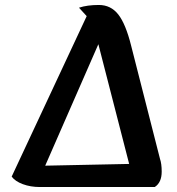

<svg xmlns="http://www.w3.org/2000/svg" viewBox="-20 -753 714 773"><path d="M378 -733Q426 -733 456 -695Q486 -657 508 -569L624 -114Q631 -94 631 -62Q631 -18 603 0H141Q103 0 72 -11.5Q41 -23 27 -42L329 -688L298 -722Q331 -733 378 -733ZM376 -575 162 -86 500 -93Z"/></svg>

Font: Merienda SemiBold
Style: Regular
Weight: 600
Designer: Eduardo Rodriguez Tunni
Foundry: Eduardo Rodriguez Tunni
Version: Version 2.001; ttfautohint (v1.8.4.7-5d5b)